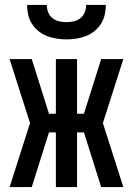

<svg xmlns="http://www.w3.org/2000/svg" viewBox="-20 -760 540 780"><path d="M481 0H391L321 -222H293V0H207V-222H179L109 0H19L102 -260L19 -520H109L179 -298H207V-520H293V-298H321L391 -520H481L398 -260ZM250 -600Q230 -600 210 -603Q190 -606 171 -613.5Q152 -621 136.5 -633.5Q121 -646 110 -663Q99 -680 94.5 -700Q90 -720 90 -740H170Q170 -725 175.5 -710.5Q181 -696 193 -686.5Q205 -677 220 -673.5Q235 -670 250 -670Q265 -670 280 -673.5Q295 -677 307 -686.5Q319 -696 324.5 -710.5Q330 -725 330 -740H410Q410 -720 405.5 -700Q401 -680 390 -663Q379 -646 363.5 -633.5Q348 -621 329 -613.5Q310 -606 290 -603Q270 -600 250 -600Z"/></svg>

Font: Iosevka Bendy Medium
Style: Regular
Weight: 500
Monospace: yes
Designer: Belleve Invis
Foundry: Belleve Invis
Version: Version 30.1.2